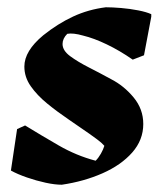

<svg xmlns="http://www.w3.org/2000/svg" viewBox="-20 -496 447 528"><path d="M150 12Q131 12 105.5 6.5Q80 1 54 -8Q28 -17 10 -27L27 -141L49 -151Q93 -124 141.5 -96Q190 -68 243 -54Q251 -62 257.5 -73.5Q264 -85 267 -95Q259 -104 248 -112Q237 -120 226 -128Q199 -147 168 -168Q137 -189 109.5 -211.5Q82 -234 64.5 -259Q47 -284 47 -313Q47 -356 99 -399Q139 -431 181 -450.5Q223 -470 271 -476Q289 -476 313 -474Q337 -472 360 -467.5Q383 -463 396 -457V-450L376 -344L345 -332Q309 -357 273.5 -374Q238 -391 209 -398Q181 -406 165 -403Q152 -390 152 -375Q152 -357 173 -341.5Q194 -326 224.5 -310.5Q255 -295 286 -278Q321 -260 347.5 -228Q374 -196 374 -155Q374 -111 343.5 -76.5Q313 -42 262 -19.5Q211 3 150 12Z"/></svg>

Font: Labrada ExtraBold
Style: Italic
Weight: 800
Italic angle: -7°
Designer: Mercedes Jáuregui
Foundry: Omnibus-Type Team
Version: Version 1.000; ttfautohint (v1.8.4.7-5d5b)